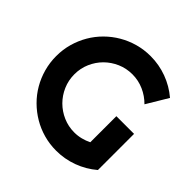

<svg xmlns="http://www.w3.org/2000/svg" viewBox="-187 -866 1038 1038"><g transform="rotate(45 332.5 -346.5)"><path d="M622.1 -70.8Q573.2 -29.3 513.2 -7.1Q453.1 15.1 388.2 15.1Q338.4 15.1 292.2 2.2Q246.1 -10.7 206.1 -34.4Q166 -58.1 132.8 -91.1Q99.6 -124 76.2 -164.3Q52.7 -204.6 39.8 -251Q26.9 -297.4 26.9 -347.2Q26.9 -397 39.8 -442.9Q52.7 -488.8 76.2 -529.1Q99.6 -569.3 132.8 -602.3Q166 -635.3 206.1 -658.7Q246.1 -682.1 292.2 -695.1Q338.4 -708 388.2 -708Q453.1 -708 513.2 -685.8Q573.2 -663.6 622.1 -622.1L548.8 -500Q517.1 -532.2 475.6 -550.5Q434.1 -568.8 388.2 -568.8Q342.3 -568.8 302 -551.3Q261.7 -533.7 231.4 -503.7Q201.2 -473.6 183.6 -433.3Q166 -393.1 166 -347.2Q166 -300.8 183.6 -260.3Q201.2 -219.7 231.4 -189.5Q261.7 -159.2 302 -141.6Q342.3 -124 388.2 -124Q414.6 -124 439.5 -130.4Q464.4 -136.7 486.8 -147.9V-347.2H622.1Z"/></g></svg>

Font: Righteous
Style: Regular
Weight: 400
Version: Version 1.000